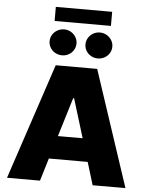

<svg xmlns="http://www.w3.org/2000/svg" viewBox="-66 -1114 900 1167"><g transform="rotate(5 383.5 -530.5)"><path d="M21.5 0 256.8 -707H509.8L744.1 0H543.9L501.5 -138.7H264.6L222.7 0ZM458.5 -279.3 385.7 -516.6H379.9L307.6 -279.3ZM207 -849.6Q207 -871.1 218 -889.2Q229 -907.2 248 -918Q267.1 -928.7 290 -928.7Q311.5 -928.7 330.3 -918Q349.1 -907.2 360.1 -888.9Q371.1 -870.6 371.1 -849.6Q371.1 -828.1 360.1 -809.8Q349.1 -791.5 330.3 -781Q311.5 -770.5 290 -770.5Q267.1 -770.5 248 -781Q229 -791.5 218 -809.8Q207 -828.1 207 -849.6ZM425.8 -849.6Q425.8 -870.6 436.8 -888.9Q447.8 -907.2 466.6 -918Q485.4 -928.7 507.8 -928.7Q529.8 -928.7 548.6 -918Q567.4 -907.2 578.6 -888.9Q589.8 -870.6 589.8 -849.6Q589.8 -828.1 578.9 -809.8Q567.9 -791.5 548.8 -781Q529.8 -770.5 507.8 -770.5Q485.4 -770.5 466.6 -781Q447.8 -791.5 436.8 -809.8Q425.8 -828.1 425.8 -849.6ZM570.3 -974.6H226.6V-1060.5H570.3Z"/></g></svg>

Font: Pretendard JP Black
Style: Regular
Weight: 900
Designer: Base glyphs from Inter by Rasmus Andersson; Hangeul glyphs from Noto Sans CJK(Source Han Sans) by Jang Soo-young and Kan
Foundry: Kil Hyung-jin
Version: Version 1.309